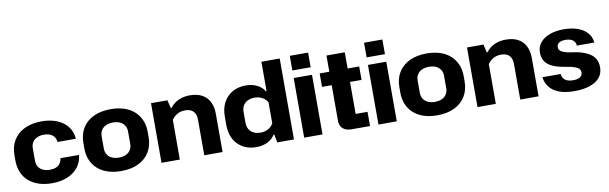

<svg xmlns="http://www.w3.org/2000/svg" viewBox="-48 -1215 5399 1703"><g transform="rotate(-10 2652.0 -363.5)"><path d="M315 10Q248 10 195 -8Q142 -26 104.5 -59Q67 -92 47.5 -139.5Q28 -187 28 -245V-293Q28 -371 63 -428Q98 -485 163 -516Q228 -547 316 -547Q397 -547 457 -521.5Q517 -496 551.5 -450Q586 -404 590 -342H425Q420 -385 391.5 -406Q363 -427 316 -427Q281 -427 254 -414.5Q227 -402 213 -379Q199 -356 199 -325V-212Q199 -182 213 -159Q227 -136 254 -123.5Q281 -111 317 -111Q348 -111 371 -120.5Q394 -130 408 -149Q422 -168 425 -196H592Q587 -134 551 -87.5Q515 -41 454.5 -15.5Q394 10 315 10Z M938 10Q871 10 817.5 -7.5Q764 -25 726.5 -58.5Q689 -92 669 -139Q649 -186 649 -245V-293Q649 -371 684 -428Q719 -485 784 -516Q849 -547 938 -547Q1005 -547 1058.5 -529.5Q1112 -512 1149.5 -478.5Q1187 -445 1207.5 -398Q1228 -351 1228 -293V-245Q1228 -167 1192.5 -109.5Q1157 -52 1092.5 -21Q1028 10 938 10ZM938 -111Q975 -111 1001.5 -123.5Q1028 -136 1042.5 -159.5Q1057 -183 1057 -212V-325Q1057 -356 1042.5 -379Q1028 -402 1001.5 -414.5Q975 -427 938 -427Q902 -427 875 -414.5Q848 -402 833.5 -379Q819 -356 819 -325V-212Q819 -183 833.5 -159.5Q848 -136 875 -123.5Q902 -111 938 -111Z M1301 0V-537H1449L1466 -464H1473Q1503 -504 1548.5 -525Q1594 -546 1650 -546Q1717 -546 1761.5 -521.5Q1806 -497 1828.5 -452Q1851 -407 1851 -343V0H1686V-320Q1686 -353 1674.5 -376Q1663 -399 1641 -410.5Q1619 -422 1586 -422Q1546 -422 1515.5 -404Q1485 -386 1466 -357V0Z M2155 9Q2102 9 2060 -8Q2018 -25 1987.5 -56.5Q1957 -88 1941 -132.5Q1925 -177 1925 -231V-307Q1925 -379 1953.5 -432.5Q1982 -486 2033.5 -516Q2085 -546 2155 -546Q2212 -546 2256.5 -524Q2301 -502 2322 -465H2329V-729H2494V0H2344L2329 -73H2322Q2301 -35 2256.5 -13Q2212 9 2155 9ZM2214 -111Q2253 -111 2283 -128Q2313 -145 2329 -174V-363Q2313 -392 2283 -409Q2253 -426 2214 -426Q2179 -426 2152 -413Q2125 -400 2110.5 -375.5Q2096 -351 2096 -317V-221Q2096 -187 2110.5 -162Q2125 -137 2152 -124Q2179 -111 2214 -111Z M2586 0V-537H2751V0ZM2586 -605V-737H2751V-605Z M3013 0Q2964 0 2935.5 -24Q2907 -48 2907 -98V-683H3072V-128H3179V0ZM2820 -416V-537H3176V-416Z M3255 0V-537H3420V0ZM3255 -605V-737H3420V-605Z M3784 10Q3717 10 3663.5 -7.5Q3610 -25 3572.5 -58.5Q3535 -92 3515 -139Q3495 -186 3495 -245V-293Q3495 -371 3530 -428Q3565 -485 3630 -516Q3695 -547 3784 -547Q3851 -547 3904.5 -529.5Q3958 -512 3995.5 -478.5Q4033 -445 4053.5 -398Q4074 -351 4074 -293V-245Q4074 -167 4038.5 -109.5Q4003 -52 3938.5 -21Q3874 10 3784 10ZM3784 -111Q3821 -111 3847.5 -123.5Q3874 -136 3888.5 -159.5Q3903 -183 3903 -212V-325Q3903 -356 3888.5 -379Q3874 -402 3847.5 -414.5Q3821 -427 3784 -427Q3748 -427 3721 -414.5Q3694 -402 3679.5 -379Q3665 -356 3665 -325V-212Q3665 -183 3679.5 -159.5Q3694 -136 3721 -123.5Q3748 -111 3784 -111Z M4147 0V-537H4295L4312 -464H4319Q4349 -504 4394.5 -525Q4440 -546 4496 -546Q4563 -546 4607.5 -521.5Q4652 -497 4674.5 -452Q4697 -407 4697 -343V0H4532V-320Q4532 -353 4520.5 -376Q4509 -399 4487 -410.5Q4465 -422 4432 -422Q4392 -422 4361.5 -404Q4331 -386 4312 -357V0Z M5021 10Q4937 10 4881.5 -11.5Q4826 -33 4796 -71.5Q4766 -110 4760 -161H4925Q4927 -136 4939 -120Q4951 -104 4972 -95.5Q4993 -87 5023 -87Q5067 -87 5088 -102Q5109 -117 5109 -143Q5109 -170 5088.5 -183.5Q5068 -197 5027 -207L4941 -223Q4880 -236 4844 -257.5Q4808 -279 4792 -309.5Q4776 -340 4776 -378Q4776 -433 4808 -470.5Q4840 -508 4894.5 -527.5Q4949 -547 5017 -547Q5089 -547 5143 -528Q5197 -509 5229.5 -472.5Q5262 -436 5267 -384H5110Q5108 -408 5095.5 -423Q5083 -438 5063 -445Q5043 -452 5019 -452Q4993 -452 4975 -445.5Q4957 -439 4948.5 -427.5Q4940 -416 4940 -400Q4940 -376 4958.5 -362.5Q4977 -349 5019 -339L5101 -326Q5153 -315 5193 -295.5Q5233 -276 5256 -243.5Q5279 -211 5279 -159Q5279 -103 5246.5 -65.5Q5214 -28 5156 -9Q5098 10 5021 10Z"/></g></svg>

Font: Hubot Sans Condensed ExtraLight
Style: Bold
Weight: 700
Version: Version 2.000